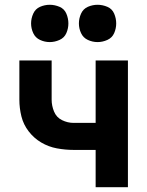

<svg xmlns="http://www.w3.org/2000/svg" viewBox="-20 -783 616 803"><path d="M380 0H515V-530H380V-269H288Q263 -269 239.5 -280.5Q216 -292 206 -316.5Q196 -341 196 -366V-530H61V-366Q61 -331 69.5 -296.5Q78 -262 100 -233.5Q122 -205 152.5 -187Q183 -169 218 -162.5Q253 -156 288 -156H380ZM388 -607Q409 -607 429 -616Q449 -625 457.5 -644.5Q466 -664 466 -685Q466 -706 457.5 -726Q449 -746 429 -754.5Q409 -763 388 -763Q367 -763 347.5 -754.5Q328 -746 319 -726Q310 -706 310 -685Q310 -664 319 -644.5Q328 -625 347.5 -616Q367 -607 388 -607ZM188 -607Q209 -607 229 -616Q249 -625 257.5 -644.5Q266 -664 266 -685Q266 -706 257.5 -726Q249 -746 229 -754.5Q209 -763 188 -763Q167 -763 147.5 -754.5Q128 -746 119 -726Q110 -706 110 -685Q110 -664 119 -644.5Q128 -625 147.5 -616Q167 -607 188 -607Z"/></svg>

Font: Iosevka Sparkle Extrabold
Style: Regular
Weight: 800
Designer: Belleve Invis
Foundry: Belleve Invis
Version: Version 4.5.0; ttfautohint (v1.8.3)